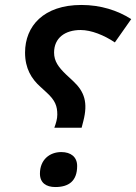

<svg xmlns="http://www.w3.org/2000/svg" viewBox="-20 -744 549 774"><path d="M199 -229H309L316 -256C335 -330 321 -374 275 -417L246 -444C216 -473 198 -497 198 -532C198 -591 242 -623 305 -623C348 -623 400 -602 443 -573L509 -667C454 -702 386 -724 308 -724C156 -724 81 -639 81 -532C81 -468 107 -426 143 -394L168 -371C203 -339 211 -316 211 -282C211 -265 206 -248 199 -229ZM203 10C257 10 291 -14 291 -75C291 -111 266 -131 227 -131C180 -131 141 -100 141 -44C141 -7 166 10 203 10Z"/></svg>

Font: Noto Sans Thaana SemiBold
Style: Regular
Weight: 600
Designer: David Williams
Foundry: Google Inc.
Version: Version 3.001